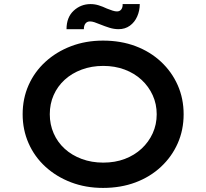

<svg xmlns="http://www.w3.org/2000/svg" viewBox="-20 -911 1012 941"><path d="M485 10Q400 10 328 -17.5Q256 -45 202.5 -94Q149 -143 120 -209Q91 -275 91 -351Q91 -428 120 -493.5Q149 -559 202.5 -608Q256 -657 328 -684.5Q400 -712 485 -712Q572 -712 644 -685Q716 -658 769 -608.5Q822 -559 851 -493.5Q880 -428 880 -351Q880 -274 851 -208.5Q822 -143 769 -93.5Q716 -44 644 -17Q572 10 485 10ZM486 -114Q544 -114 591.5 -132Q639 -150 674 -182.5Q709 -215 728.5 -258Q748 -301 748 -351Q748 -401 728.5 -444Q709 -487 674 -519.5Q639 -552 591 -570Q543 -588 486 -588Q429 -588 380.5 -570Q332 -552 297 -520Q262 -488 243 -445Q224 -402 224 -351Q224 -301 243 -257.5Q262 -214 297 -182Q332 -150 380.5 -132Q429 -114 486 -114ZM561 -768Q539 -768 516.5 -775Q494 -782 472 -791Q455 -798 443 -802Q431 -806 421 -806Q407 -806 399 -796Q391 -786 391 -768H306Q306 -826 341 -858.5Q376 -891 424 -891Q444 -891 463.5 -885Q483 -879 504 -869Q519 -863 531.5 -859Q544 -855 553 -855Q567 -855 574.5 -865Q582 -875 581 -891H665Q665 -859 652.5 -830.5Q640 -802 616.5 -785Q593 -768 561 -768Z"/></svg>

Font: Lexend Giga Medium
Style: Regular
Weight: 500
Designer: Bonnie Shaver-Troup, Thomas Jockin
Foundry: Lexend
Version: Version 1.007